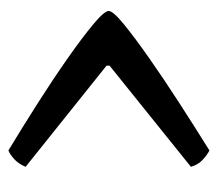

<svg xmlns="http://www.w3.org/2000/svg" viewBox="-50 -500 507 446"><g transform="rotate(90 203.0 -277.5)"><path d="M330 -44Q277 -76 220.5 -112Q164 -148 115.5 -182Q67 -216 36.5 -241.5Q6 -267 6 -277Q6 -287 36.5 -312Q67 -337 115.5 -371Q164 -405 220.5 -441.5Q277 -478 330 -511Q340 -506 351.5 -495.5Q363 -485 368 -468L133 -279V-272L368 -84Q361 -67 349.5 -57Q338 -47 330 -44Z"/></g></svg>

Font: Texturina SemiBold
Style: Regular
Weight: 600
Designer: Guillermo Torres Carreño
Foundry: Omnibus-Type
Version: Version 1.002; ttfautohint (v1.8.3)